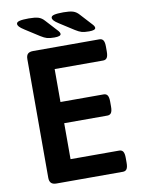

<svg xmlns="http://www.w3.org/2000/svg" viewBox="-95 -935 735 999"><g transform="rotate(-10 273.0 -435.5)"><path d="M84 -37V-663Q84 -683 93 -691.5Q102 -700 121 -700H471Q485 -700 491.5 -690Q498 -680 498 -657V-631Q498 -608 491.5 -598Q485 -588 471 -588H215V-414H443Q457 -414 463.5 -404Q470 -394 470 -371V-345Q470 -322 463.5 -312Q457 -302 443 -302H215V-112H472Q486 -112 492.5 -102Q499 -92 499 -69V-43Q499 -20 492.5 -10Q486 0 472 0H121Q102 0 93 -9Q84 -18 84 -37ZM171 -770 96 -818Q77 -830 70 -838Q63 -846 63 -853Q63 -863 79 -867Q95 -871 128 -871Q161 -871 178.5 -865.5Q196 -860 210 -844L264 -785Q277 -772 277 -763Q277 -750 243 -750Q218 -750 204 -754Q190 -758 171 -770ZM354 -770 279 -818Q260 -830 253 -838Q246 -846 246 -853Q246 -863 262 -867Q278 -871 311 -871Q344 -871 361.5 -865.5Q379 -860 393 -844L447 -785Q460 -772 460 -763Q460 -750 426 -750Q401 -750 387 -754Q373 -758 354 -770Z"/></g></svg>

Font: Asap-SemiBold
Style: Regular
Weight: 600
Designer: Pablo Cosgaya
Foundry: Omnibus-Type
Version: Version 2.000; ttfautohint (v1.8)